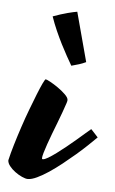

<svg xmlns="http://www.w3.org/2000/svg" viewBox="-100 -534 357 594"><g transform="rotate(5 78.5 -237.5)"><path d="M8.8 26.9Q1.5 26.9 -9.8 21.7Q-21 16.6 -31.2 9Q-41.5 1.5 -48.8 -7.8Q-56.2 -17.1 -56.2 -25.9Q-51.3 -47.4 -43 -75.2Q-34.7 -103 -25.1 -131.8Q-15.6 -160.6 -5.1 -188.2Q5.4 -215.8 13.9 -237.3Q22.5 -258.8 28.8 -272Q35.2 -285.2 37.1 -285.2Q40 -285.2 51.8 -278.8Q63.5 -272.5 76.4 -263.4Q89.4 -254.4 99.6 -244.4Q109.9 -234.4 109.9 -227.1Q109.9 -225.6 109.4 -223.4Q108.9 -221.2 107.9 -217.8Q104 -205.6 97.9 -189Q91.8 -172.4 85 -154.5Q78.1 -136.7 71.3 -118.9Q64.5 -101.1 59.1 -85.4Q53.7 -69.8 50.3 -58.1Q46.9 -46.4 46.9 -41Q46.9 -38.1 49.8 -38.1Q55.2 -38.1 65.9 -44.4Q76.7 -50.8 90.6 -61Q104.5 -71.3 119.6 -83.5Q134.8 -95.7 148.7 -107.7Q162.6 -119.6 173.8 -129.4Q185.1 -139.2 190.9 -144Q195.3 -139.6 201.4 -132.8Q207.5 -126 212.9 -120.1Q202.1 -109.4 186 -94Q169.9 -78.6 151.1 -62.5Q132.3 -46.4 112.1 -30.3Q91.8 -14.2 72.8 -1.5Q53.7 11.2 37.1 19Q20.5 26.9 8.8 26.9ZM157.2 -349.1Q146 -343.8 136.2 -340.8Q126.5 -337.9 112.3 -334Q105 -346.7 95.9 -362.8Q86.9 -378.9 77.4 -397.7Q67.9 -416.5 58.6 -437.5Q49.3 -458.5 41.5 -481Q66.4 -490.2 86.4 -495.4Q106.4 -500.5 116.2 -502L157.2 -349.1Z"/></g></svg>

Font: Yesteryear
Style: Regular
Weight: 400
Designer: Astigmatic (AOETI)
Foundry: Astigmatic (AOETI)
Version: Version 1.000